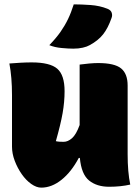

<svg xmlns="http://www.w3.org/2000/svg" viewBox="-20 -846 640 880"><path d="M125 -560Q209 -560 242.5 -531Q276 -502 276 -428Q276 -379 267 -327.5Q258 -276 236 -199Q244 -197 253.5 -196.5Q263 -196 272 -196Q291 -196 310 -212.5Q329 -229 345 -273V-550Q366 -553 389.5 -555Q413 -557 430 -557Q505 -557 535 -532.5Q565 -508 565 -454V-140Q565 -57 577 0Q533 10 480 10Q424 10 388.5 -18.5Q353 -47 346 -122H341Q307 -58 262 -22Q217 14 169 14Q147 14 123 -3Q99 -20 79.5 -48Q60 -76 47.5 -109Q35 -142 35 -174V-410Q35 -492 23 -555Q48 -557 74 -558.5Q100 -560 125 -560ZM318 -826Q353 -826 395 -823Q437 -820 472 -806Q488 -800 492 -787.5Q496 -775 491 -763Q475 -717 452.5 -688.5Q430 -660 391 -639Q379 -632 359.5 -627.5Q340 -623 316 -623Q294 -623 262 -626Q230 -629 206 -639Q237 -671 257 -699.5Q277 -728 291.5 -758Q306 -788 318 -826Z"/></svg>

Font: Recursive Mn Csl St XBk
Style: Regular
Weight: 1000
Monospace: yes
Version: Version 1.079;hotconv 1.0.112;makeotfexe 2.5.65598; ttfautoh